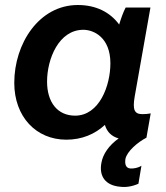

<svg xmlns="http://www.w3.org/2000/svg" viewBox="-20 -550 662 767"><path d="M291 -530C136 -530 37 -376 37 -219C37 -84 124 8 245 8C307 8 359 -14 399 -51C407 -24 425 -5 454 3C416 30 391 65 385 101C375 155 402 191 460 196C483 199 508 195 533 184L545 112C532 121 513 124 500 123C483 121 478 107 481 85C487 55 530 18 565 0L582 -97C571 -95 561 -94 549 -94C517 -94 509 -111 518 -164L581 -520H482C472 -501 463 -475 456 -452C420 -501 364 -530 291 -530ZM313 -431C354 -431 421 -401 421 -297C421 -208 377 -88 280 -88C210 -88 168 -141 168 -224C168 -315 215 -431 313 -431Z"/></svg>

Font: Fixel Text 20240404 SemiBold
Style: Italic
Weight: 600
Width: 4
Italic angle: -10°
Designer: AlfaBravo + MacPaw
Foundry: Kyrylo Tkachov, Marchela Mozhyna, Serhii Makarenko, Maria Weinstein, Zakhar Kryvoshyya
Version: Version 1.211;Glyphs 3.2 (3225)